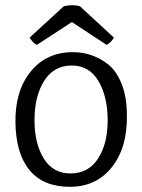

<svg xmlns="http://www.w3.org/2000/svg" viewBox="-20 -705 548 740"><path d="M261 -504Q337 -504 398 -456Q430 -430 449.5 -380Q469 -330 469 -260Q471 -136 411 -60.5Q351 15 249 15Q147 15 94 -49Q41 -113 39.5 -234Q38 -355 98.5 -429.5Q159 -504 261 -504ZM253 -36.5Q321 -37 358 -94Q395 -151 395 -241.5Q395 -332 359.5 -392.5Q324 -453 255.5 -452.5Q187 -452 150 -393Q113 -334 113 -242.5Q113 -151 149 -93.5Q185 -36 253 -36.5ZM257 -620 122 -532Q107 -540 94 -560L226 -681Q260 -689 288 -681L419 -560Q408 -541 391 -532Z"/></svg>

Font: Karma
Style: Regular
Weight: 400
Designer: Joana Correia
Foundry: Indian Type Foundry
Version: Version 1.202;PS 1.0;hotconv 1.0.78;makeotf.lib2.5.61930; tt